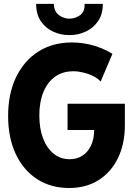

<svg xmlns="http://www.w3.org/2000/svg" viewBox="-20 -942 677 970"><path d="M329.1 7.8Q236.8 7.8 167.5 -37.1Q98.1 -82 59.6 -163.8Q21 -245.6 21 -356Q21 -468.8 61.3 -552.2Q101.6 -635.7 173.8 -681.6Q246.1 -727.5 343.3 -727.5Q399.9 -727.5 453.6 -711.7Q507.3 -695.8 547.9 -669.9L488.3 -529.8Q475.1 -545.4 451.9 -557.1Q428.7 -568.8 401.6 -575.4Q374.5 -582 350.1 -582Q296.9 -582 258.5 -554.7Q220.2 -527.3 199.5 -477.3Q178.7 -427.2 178.7 -358.4Q178.7 -291.5 198 -241.9Q217.3 -192.4 251.7 -165Q286.1 -137.7 332 -137.7Q369.6 -137.7 397.2 -156Q424.8 -174.3 440.2 -207.8Q455.6 -241.2 455.6 -285.2H321.3V-418H610.8V-309.1Q610.8 -215.8 576.4 -144.3Q542 -72.8 478.8 -32.5Q415.5 7.8 329.1 7.8ZM330.6 -764.6Q285.6 -764.6 247.3 -782.7Q209 -800.8 185.8 -835.7Q162.6 -870.6 162.6 -922.4H252Q252.9 -883.8 277.6 -865.7Q302.2 -847.7 330.6 -847.7Q359.9 -847.7 384.5 -865.2Q409.2 -882.8 407.2 -922.4H499.5Q499.5 -870.6 475.8 -835.7Q452.1 -800.8 413.6 -782.7Q375 -764.6 330.6 -764.6Z"/></svg>

Font: Reddit Sans Condensed ExtraBold
Style: Regular
Weight: 800
Designer: Stephen Hutchings
Foundry: Reddit
Version: Version 1.014